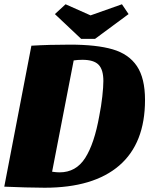

<svg xmlns="http://www.w3.org/2000/svg" viewBox="-27 -874 722 899"><path d="M301 -665Q425 -665 500.5 -643Q576 -621 614 -564.5Q652 -508 652 -406Q652 -203 531.5 -99Q411 5 182 5Q144 5 91.5 3.5Q39 2 -7 0L120 -660Q202 -665 301 -665ZM252 -67Q329 -67 372 -134.5Q415 -202 438 -332Q447 -377 452 -422Q457 -467 457 -495Q457 -548 434.5 -571Q412 -594 359 -594Q337 -594 318 -591L217 -70Q237 -67 252 -67ZM544 -854 575 -808 418 -692H353L230 -808L280 -854L397 -802Z"/></svg>

Font: Sansita ExtraBold Italic
Style: Regular
Weight: 800
Italic angle: -11°
Designer: Pablo Cosgaya
Foundry: Omnibus-Type
Version: Version 1.006